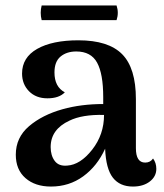

<svg xmlns="http://www.w3.org/2000/svg" viewBox="-20 -675 601 705"><path d="M408 -601H133Q126 -628 133 -655H408Q417 -628 408 -601ZM542 -93Q554 -77 554 -55Q554 -27 530 -8.5Q506 10 468 10Q420 10 394.5 -22.5Q369 -55 366 -129Q337 -65 285.5 -27.5Q234 10 167 10Q109 10 73.5 -21Q38 -52 38 -107Q38 -170 86.5 -211.5Q135 -253 210 -274Q278 -293 359 -293V-318Q359 -404 336.5 -445Q314 -486 260 -486Q225 -486 202.5 -467.5Q180 -449 180 -409Q180 -356 218 -336Q197 -314 154 -314Q112 -314 86.5 -340Q61 -366 61 -405Q61 -464 116.5 -495.5Q172 -527 268 -527Q378 -527 428.5 -476Q479 -425 479 -311V-131Q479 -78 513 -78Q532 -78 542 -93ZM227 -67Q275 -70 318.5 -125.5Q362 -181 362 -253Q282 -255 235 -232Q166 -200 166 -135Q166 -104 181 -84Q196 -64 227 -67Z"/></svg>

Font: Arima Koshi Semi Bold
Style: Regular
Weight: 600
Designer: Joana Correia and Natanael Gama
Foundry: NDISCOVER
Version: Version 1.019;PS 001.019;hotconv 1.0.88;makeotf.lib2.5.64775